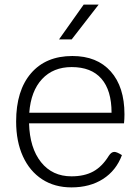

<svg xmlns="http://www.w3.org/2000/svg" viewBox="-20 -803 600 833"><path d="M518 -268H106Q109 -161 158 -99.5Q207 -38 290 -38Q346 -38 384.5 -59Q423 -80 452 -127Q463 -144 476 -144Q487 -144 509 -130Q484 -63 427 -26.5Q370 10 290 10Q217 10 163 -25Q109 -60 79.5 -124.5Q50 -189 50 -276Q50 -410 114.5 -485Q179 -560 294 -560Q401 -560 460.5 -493Q520 -426 520 -307Q520 -286 518 -268ZM464 -314Q464 -411 420 -461.5Q376 -512 291 -512Q211 -512 162.5 -460Q114 -408 107 -314ZM343 -783H408L291 -632H236Z"/></svg>

Font: Krub Light
Style: Regular
Weight: 300
Designer: Ekaluck Peanpanawate
Foundry: Cadson Demak Co.,Ltd.
Version: Version 1.000; ttfautohint (v1.6)